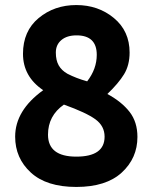

<svg xmlns="http://www.w3.org/2000/svg" viewBox="-20 -730 603 760"><path d="M524 -188Q524 -104 462 -47Q400 10 282 10Q164 10 102 -47Q40 -104 40 -189Q40 -293 151 -373Q71 -427 71 -517Q71 -607 133 -658.5Q195 -710 282 -710Q369 -710 431 -658.5Q493 -607 493 -522Q493 -472 471 -436Q449 -400 405 -358Q462 -327 493 -287Q524 -247 524 -188ZM170 -197Q170 -110 282 -110Q394 -110 394 -189Q394 -231 358 -257.5Q322 -284 233 -316Q170 -272 170 -197ZM363 -513Q363 -590 283 -590Q245 -590 223 -571.5Q201 -553 201 -522Q201 -491 212.5 -471Q224 -451 247 -438Q282 -420 325 -408Q363 -457 363 -513Z"/></svg>

Font: Cherry Swash
Style: Bold
Weight: 700
Designer: Kasatkina Nataliya
Foundry: Nataliya Kasatkina
Version: Version 1.001